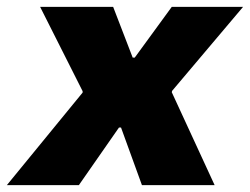

<svg xmlns="http://www.w3.org/2000/svg" viewBox="-64 -540 729 560"><path d="M-44 0H166L283 -168H289L350 0H562L437 -271L438 -275L645 -520H437L329 -372H323L266 -520H53L177 -274V-270Z"/></svg>

Font: Fixel Display Black
Style: Italic
Weight: 900
Italic angle: -10°
Designer: AlfaBravo + MacPaw
Foundry: Kyrylo Tkachov, Marchela Mozhyna, Serhii Makarenko, Maria Weinstein, Zakhar Kryvoshyya
Version: Version 1.210;Glyphs 3.2 (3217)